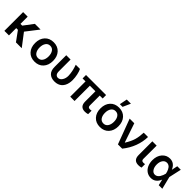

<svg xmlns="http://www.w3.org/2000/svg" viewBox="382 -2360 3950 3950"><g transform="rotate(45 2357.0 -385.0)"><path d="M209 -545.4V-335.4H259.8L418.5 -545.4H584L373 -272.9L581.5 0H412.6L258.3 -211.9H209V0H76.2V-545.4Z M699.7 -270.5Q699.7 -397.9 771 -475.3Q842.3 -552.7 961.4 -552.7Q1080.6 -552.7 1151.6 -475.3Q1222.7 -397.9 1222.7 -270.5Q1222.7 -143.6 1151.6 -66.4Q1080.6 10.7 961.4 10.7Q842.3 10.7 771 -66.4Q699.7 -143.6 699.7 -270.5ZM961.9 -92.3Q1024.4 -92.3 1058.3 -142.6Q1092.3 -192.9 1092.3 -271Q1092.3 -349.6 1058.3 -400.1Q1024.4 -450.7 961.9 -450.7Q898.4 -450.7 864.3 -400.1Q830.1 -349.6 830.1 -271Q830.1 -192.4 864.3 -142.3Q898.4 -92.3 961.9 -92.3Z M1331.1 -545.4H1457V-204.6Q1457 -147 1479.5 -120.6Q1502 -94.2 1536.6 -94.2Q1592.3 -94.2 1627.7 -148.2Q1663.1 -202.1 1663.1 -276.9Q1660.2 -400.4 1607.9 -545.4H1730Q1753.9 -499 1770 -424.6Q1786.1 -350.1 1786.6 -276.9Q1786.6 -229 1777.8 -186.8Q1769 -144.5 1749.8 -108.2Q1730.5 -71.8 1702.1 -45.9Q1673.8 -20 1632.6 -5.1Q1591.3 9.8 1540.5 9.8Q1442.9 9.8 1386.7 -43.9Q1330.6 -97.7 1331.1 -206.1Z M2490.2 -545.4V-445.3H2405.3V-158.7Q2405.3 -126.5 2419.9 -114.5Q2434.6 -102.5 2463.9 -102.5Q2484.4 -102.5 2506.3 -106.9V-6.3Q2463.4 6.3 2422.4 6.3Q2279.8 6.3 2279.8 -147V-445.3H2117.7V0H1992.2V-445.3H1906.2V-545.4Z M2822.8 -613.3 2856 -781.2H2976.6L2901.4 -613.3ZM2601.6 -270.5Q2601.6 -397.9 2672.9 -475.3Q2744.1 -552.7 2863.3 -552.7Q2982.4 -552.7 3053.5 -475.3Q3124.5 -397.9 3124.5 -270.5Q3124.5 -143.6 3053.5 -66.4Q2982.4 10.7 2863.3 10.7Q2744.1 10.7 2672.9 -66.4Q2601.6 -143.6 2601.6 -270.5ZM2863.8 -92.3Q2926.3 -92.3 2960.2 -142.6Q2994.1 -192.9 2994.1 -271Q2994.1 -349.6 2960.2 -400.1Q2926.3 -450.7 2863.8 -450.7Q2800.3 -450.7 2766.1 -400.1Q2731.9 -349.6 2731.9 -271Q2731.9 -192.4 2766.1 -142.3Q2800.3 -92.3 2863.8 -92.3Z M3379.9 0 3175.8 -545.4H3310.5L3451.7 -128.4H3457Q3527.8 -242.7 3554 -332.5Q3580.1 -422.4 3585 -545.4H3710.4Q3708 -402.3 3655.5 -262.7Q3603 -123 3503.9 0Z M3835.9 -545.4H3961.4L3960.4 -158.7Q3960.9 -126.5 3975.8 -114.5Q3990.7 -102.5 4019.5 -102.5Q4039.6 -102.5 4061.5 -106.9V-6.3Q4024.4 6.3 3978.5 6.3Q3835.9 6.3 3835.9 -147Z M4342.3 11.2Q4274.4 10.7 4221.4 -25.4Q4168.5 -61.5 4139.2 -126.2Q4109.9 -190.9 4109.9 -272.9Q4109.9 -396 4177 -474.4Q4244.1 -552.7 4345.7 -552.7Q4412.6 -552.7 4459.7 -516.6Q4506.8 -480.5 4531.7 -417.5H4534.2L4561 -545.4H4663.6L4603 -272.9L4670.9 0H4566.9L4537.1 -128.4H4534.7Q4509.3 -64 4461.2 -26.1Q4413.1 11.7 4342.3 11.2ZM4503.4 -272.9V-273.9Q4498.5 -297.9 4491.9 -319.3Q4485.4 -340.8 4473.4 -365.2Q4461.4 -389.6 4446.8 -407Q4432.1 -424.3 4410.2 -435.8Q4388.2 -447.3 4362.3 -447.3Q4305.2 -447.3 4270.8 -398.7Q4236.3 -350.1 4236.3 -272.9Q4236.3 -195.8 4269.8 -145.8Q4303.2 -95.7 4356.9 -95.7Q4387.2 -95.7 4413.3 -113Q4439.5 -130.4 4457 -158.2Q4474.6 -186 4485.8 -214.4Q4497.1 -242.7 4503.4 -271.5Z"/></g></svg>

Font: Interop SemBd
Style: Regular
Weight: 600
Designer: Rasmus Andersson, Google, Jang Haemin
Foundry: jhaemin
Version: Version 1.007